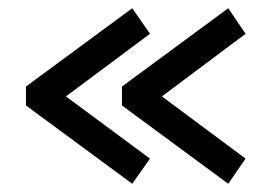

<svg xmlns="http://www.w3.org/2000/svg" viewBox="-20 -519 660 466"><path d="M43 -263V-309L301 -499L344 -437L140 -285L344 -134L301 -73ZM276 -263V-309L534 -499L576 -437L373 -285L576 -134L534 -73Z"/></svg>

Font: Kanit
Style: Regular
Weight: 400
Designer: Katatrad Team
Foundry: Cadson Demak
Version: Version 1.001